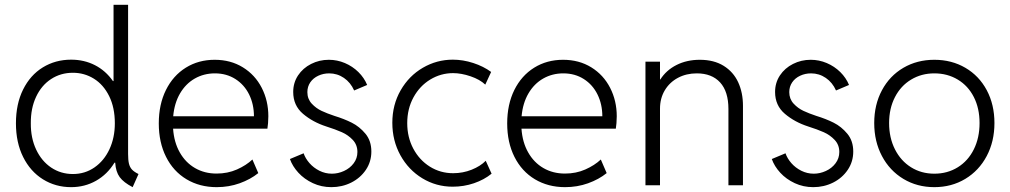

<svg xmlns="http://www.w3.org/2000/svg" viewBox="-20 -772 4210 800"><path d="M460 -94.2H457Q427.2 -45.4 380.1 -18.8Q333 7.8 276.4 7.8Q211.4 7.8 158.9 -24.9Q106.4 -57.6 76.4 -117.9Q46.4 -178.2 46.4 -258.3Q46.4 -338.9 76.2 -398.9Q106 -459 158.4 -491.2Q210.9 -523.4 276.4 -523.4Q330.6 -523.4 375.5 -500.5Q420.4 -477.5 450.7 -434.1H453.1V-752H513.7V-130.4Q513.7 -105 517.3 -90.1Q521 -75.2 530 -65.4Q539.1 -55.7 557.1 -46.9L532.7 7.8Q495.1 -11.7 478.8 -33.9Q462.4 -56.2 460 -94.2ZM458.5 -258.3Q458.5 -323.7 434.8 -371.6Q411.1 -419.4 371.3 -444.1Q331.5 -468.8 283.7 -468.8Q232.9 -468.8 192.9 -442.6Q152.8 -416.5 130.4 -368.7Q107.9 -320.8 108.4 -258.3Q107.9 -197.3 130.6 -148.9Q153.3 -100.6 193.4 -73.7Q233.4 -46.9 283.7 -46.9Q334 -46.9 373.8 -74.5Q413.6 -102.1 436 -150.1Q458.5 -198.2 458.5 -258.3Z M641.6 -257.8Q641.6 -336.9 671.4 -397Q701.2 -457 754.2 -490Q807.1 -522.9 874.5 -522.9Q940.9 -522.9 991.9 -491.5Q1043 -460 1070.6 -406Q1098.1 -352.1 1098.1 -287.6Q1098.1 -274.4 1096.9 -259Q1095.7 -243.7 1094.2 -235.8H701.2Q705.1 -179.2 729 -137Q752.9 -94.7 792.5 -71.8Q832 -48.8 882.3 -48.8Q928.7 -48.8 967.3 -65.9Q1005.9 -83 1031.7 -107.4L1056.2 -50.8Q1023.4 -24.4 978.5 -8.3Q933.6 7.8 882.8 7.8Q812 7.8 757.1 -25.1Q702.1 -58.1 671.9 -118.4Q641.6 -178.7 641.6 -257.8ZM1038.1 -287.6Q1038.1 -337.4 1018.1 -378.2Q998 -418.9 960.9 -442.6Q923.8 -466.3 875.5 -466.3Q829.6 -466.3 791.7 -444.8Q753.9 -423.3 730.2 -382.8Q706.5 -342.3 701.7 -287.6Z M1188 -109.4 1245.1 -133.3Q1252.4 -111.8 1269.5 -92.3Q1286.6 -72.8 1311 -60.5Q1335.4 -48.3 1362.8 -48.3Q1388.7 -48.3 1413.3 -59.6Q1438 -70.8 1453.6 -91.6Q1469.2 -112.3 1469.2 -138.7Q1469.2 -168.5 1450 -189Q1430.7 -209.5 1404.3 -221.2Q1377.9 -232.9 1339.4 -245.1Q1283.2 -263.2 1242.4 -297.9Q1201.7 -332.5 1201.7 -388.7Q1201.7 -427.2 1221.9 -457.8Q1242.2 -488.3 1276.4 -505.6Q1310.5 -522.9 1350.1 -522.9Q1384.8 -522.9 1417 -509.3Q1449.2 -495.6 1473.4 -471.7Q1497.6 -447.8 1509.8 -418L1455.6 -395Q1440.9 -428.2 1413.1 -447.3Q1385.3 -466.3 1351.6 -466.3Q1327.1 -466.3 1306.2 -456.5Q1285.2 -446.8 1272.9 -429Q1260.7 -411.1 1260.7 -388.2Q1260.7 -359.9 1278.8 -340.3Q1296.9 -320.8 1319.8 -310.1Q1342.8 -299.3 1373.5 -289.1Q1413.6 -276.9 1445.8 -260.7Q1478 -244.6 1502.7 -214.8Q1527.3 -185.1 1527.3 -140.6Q1527.3 -98.1 1504.4 -64.2Q1481.4 -30.3 1443.4 -11.2Q1405.3 7.8 1360.8 7.8Q1319.3 7.8 1283.7 -8.8Q1248 -25.4 1223.4 -52.2Q1198.7 -79.1 1188 -109.4Z M1614.7 -260.3Q1614.7 -335.4 1649.4 -395.8Q1684.1 -456.1 1741.9 -489.7Q1799.8 -523.4 1866.7 -523.4Q1909.2 -523.4 1951.9 -509.5Q1994.6 -495.6 2026.4 -472.2L2002 -419.4Q1979.5 -440.9 1940.7 -454.1Q1901.9 -467.3 1867.7 -467.3Q1816.9 -467.3 1772.9 -440.7Q1729 -414.1 1702.9 -366.5Q1676.8 -318.8 1676.8 -258.8Q1676.8 -200.2 1702.1 -152.6Q1727.5 -105 1771.2 -77.6Q1814.9 -50.3 1868.2 -50.3Q1908.7 -50.3 1945.3 -64.9Q1981.9 -79.6 2003.9 -102.1L2028.3 -48.3Q1997.1 -22.9 1954.8 -8.5Q1912.6 5.9 1866.2 5.9Q1797.4 5.9 1739.7 -29.1Q1682.1 -64 1648.4 -125Q1614.7 -186 1614.7 -260.3Z M2093.3 -257.8Q2093.3 -336.9 2123 -397Q2152.8 -457 2205.8 -490Q2258.8 -522.9 2326.2 -522.9Q2392.6 -522.9 2443.6 -491.5Q2494.6 -460 2522.2 -406Q2549.8 -352.1 2549.8 -287.6Q2549.8 -274.4 2548.6 -259Q2547.4 -243.7 2545.9 -235.8H2152.8Q2156.7 -179.2 2180.7 -137Q2204.6 -94.7 2244.1 -71.8Q2283.7 -48.8 2334 -48.8Q2380.4 -48.8 2418.9 -65.9Q2457.5 -83 2483.4 -107.4L2507.8 -50.8Q2475.1 -24.4 2430.2 -8.3Q2385.3 7.8 2334.5 7.8Q2263.7 7.8 2208.7 -25.1Q2153.8 -58.1 2123.5 -118.4Q2093.3 -178.7 2093.3 -257.8ZM2489.7 -287.6Q2489.7 -337.4 2469.7 -378.2Q2449.7 -418.9 2412.6 -442.6Q2375.5 -466.3 2327.1 -466.3Q2281.2 -466.3 2243.4 -444.8Q2205.6 -423.3 2181.9 -382.8Q2158.2 -342.3 2153.3 -287.6Z M2669.4 -515.1H2730V-440.9H2731.4Q2755.9 -479.5 2798.8 -501.2Q2841.8 -522.9 2896 -522.9Q2954.6 -522.9 2995.1 -497.8Q3035.6 -472.7 3055.7 -429.4Q3075.7 -386.2 3075.7 -331.1V0H3015.1V-317.9Q3015.1 -390.6 2980.5 -428.5Q2945.8 -466.3 2883.3 -466.3Q2839.8 -466.3 2804.9 -447.8Q2770 -429.2 2750 -395.8Q2730 -362.3 2730 -319.3V0H2669.4Z M3195.8 -109.4 3252.9 -133.3Q3260.3 -111.8 3277.3 -92.3Q3294.4 -72.8 3318.8 -60.5Q3343.3 -48.3 3370.6 -48.3Q3396.5 -48.3 3421.1 -59.6Q3445.8 -70.8 3461.4 -91.6Q3477.1 -112.3 3477.1 -138.7Q3477.1 -168.5 3457.8 -189Q3438.5 -209.5 3412.1 -221.2Q3385.7 -232.9 3347.2 -245.1Q3291 -263.2 3250.2 -297.9Q3209.5 -332.5 3209.5 -388.7Q3209.5 -427.2 3229.7 -457.8Q3250 -488.3 3284.2 -505.6Q3318.4 -522.9 3357.9 -522.9Q3392.6 -522.9 3424.8 -509.3Q3457 -495.6 3481.2 -471.7Q3505.4 -447.8 3517.6 -418L3463.4 -395Q3448.7 -428.2 3420.9 -447.3Q3393.1 -466.3 3359.4 -466.3Q3335 -466.3 3314 -456.5Q3293 -446.8 3280.8 -429Q3268.6 -411.1 3268.6 -388.2Q3268.6 -359.9 3286.6 -340.3Q3304.7 -320.8 3327.6 -310.1Q3350.6 -299.3 3381.3 -289.1Q3421.4 -276.9 3453.6 -260.7Q3485.8 -244.6 3510.5 -214.8Q3535.2 -185.1 3535.2 -140.6Q3535.2 -98.1 3512.2 -64.2Q3489.3 -30.3 3451.2 -11.2Q3413.1 7.8 3368.7 7.8Q3327.1 7.8 3291.5 -8.8Q3255.9 -25.4 3231.2 -52.2Q3206.5 -79.1 3195.8 -109.4Z M3622.6 -259.3Q3622.6 -335.9 3654.8 -396Q3687 -456.1 3744.1 -489.5Q3801.3 -522.9 3873 -522.9Q3945.3 -522.9 4002.4 -489.5Q4059.6 -456.1 4091.6 -396Q4123.5 -335.9 4123.5 -259.3Q4123.5 -182.6 4091.3 -121.8Q4059.1 -61 4002 -26.6Q3944.8 7.8 3873 7.8Q3801.3 7.8 3744.1 -26.6Q3687 -61 3654.8 -121.8Q3622.6 -182.6 3622.6 -259.3ZM4061.5 -259.3Q4061.5 -320.8 4037.6 -367.7Q4013.7 -414.6 3970.7 -440.4Q3927.7 -466.3 3873 -466.3Q3819.3 -466.3 3776.4 -440.4Q3733.4 -414.6 3709 -367.4Q3684.6 -320.3 3684.6 -259.3Q3684.6 -197.8 3709 -149.7Q3733.4 -101.6 3776.1 -75Q3818.8 -48.3 3873 -48.3Q3927.7 -48.3 3970.7 -75Q4013.7 -101.6 4037.6 -149.7Q4061.5 -197.8 4061.5 -259.3Z"/></svg>

Font: Reddit Sans Light
Style: Regular
Weight: 300
Designer: Stephen Hutchings
Foundry: Reddit
Version: Version 1.013